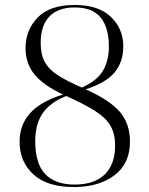

<svg xmlns="http://www.w3.org/2000/svg" viewBox="-20 -744 599 774"><path d="M278 10Q170 10 114.5 -41Q59 -92 59 -173Q59 -241 101.5 -288Q144 -335 234 -363Q155 -400 119 -444Q83 -488 83 -550Q83 -623 132 -673.5Q181 -724 281 -724Q377 -724 427 -676Q477 -628 477 -557Q477 -493 441 -451Q405 -409 325 -384Q422 -341 463 -293Q504 -245 504 -173Q504 -85 441.5 -37.5Q379 10 278 10ZM310 -391Q371 -418 395 -459Q419 -500 419 -556Q419 -632 386 -673Q353 -714 281 -714Q214 -714 179 -677.5Q144 -641 144 -571Q144 -524 160.5 -494Q177 -464 213.5 -440.5Q250 -417 310 -391ZM281 0Q360 0 402 -40.5Q444 -81 444 -158Q444 -203 426.5 -235Q409 -267 366 -295Q323 -323 247 -357Q180 -330 151 -286Q122 -242 122 -176Q122 -84 162.5 -42Q203 0 281 0Z"/></svg>

Font: Noto Serif Display Light
Style: Regular
Weight: 300
Designer: Monotype Design Team
Foundry: Monotype Imaging Inc.
Version: Version 2.009